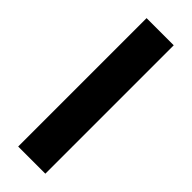

<svg xmlns="http://www.w3.org/2000/svg" viewBox="-244 -748 769 769"><g transform="rotate(45 140.5 -363.5)"><path d="M217 -727.3H63.2V0H217Z"/></g></svg>

Font: GiG Sans
Style: Bold
Weight: 700
Designer: Andreas Faust
Version: Version 1.100;FEAKit 1.0